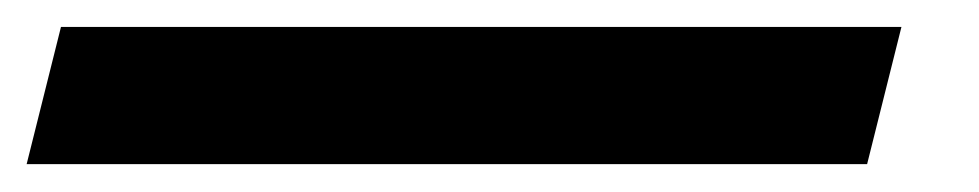

<svg xmlns="http://www.w3.org/2000/svg" viewBox="-91 48 724 142"><path d="M-45.9 67.9H575.7L550.3 169.4H-71.3Z"/></svg>

Font: Lesson One
Style: Bold Italic
Weight: 700
Italic angle: -14°
Designer: But Ko, Victor Gaultney, Annie Olsen, Julie Remington, Don Collingsworth, Eric Hays, Becca Hirsbrunner
Version: Version 1.100